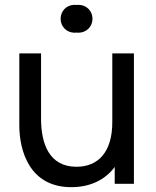

<svg xmlns="http://www.w3.org/2000/svg" viewBox="-20 -761 644 795"><path d="M289 -625.5C291.5 -625.5 294.5 -625.5 297 -626C299.5 -625.5 302 -625.5 304.5 -625.5C338 -625.5 363 -651 363 -683C363 -716 338 -741 304.5 -741C302 -741 299.5 -741 297 -740.5C294.5 -741 291.5 -741 289 -741C256 -741 231 -716 231 -683C231 -651 256 -625.5 289 -625.5ZM445 -255.5C445 -130.5 386 -70.5 296.5 -70.5C182.5 -70.5 150 -168 150 -269.5V-540H60V-241.5C60 -139 101 14 275 14C353 14 415 -16 455 -69.5V0H534.5V-540H445Z"/></svg>

Font: Hauora Medium
Style: Regular
Weight: 500
Designer: Wayne Shih
Foundry: WCYS
Version: Version 1.001;hotconv 1.0.109;makeotfexe 2.5.65596